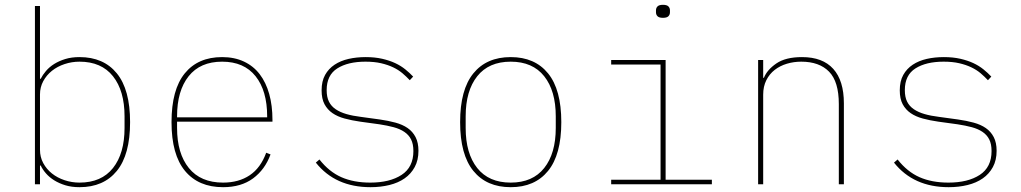

<svg xmlns="http://www.w3.org/2000/svg" viewBox="-20 -765 4240 797"><path d="M125 -740H146V-438H149Q157 -454 171 -470.5Q185 -487 205 -499.5Q225 -512 251 -520Q277 -528 310 -528Q410 -528 465 -460.5Q520 -393 520 -258Q520 -123 465 -55.5Q410 12 310 12Q277 12 251 4Q225 -4 205 -16.5Q185 -29 171 -45Q157 -61 149 -78H146V0H125ZM310 -7Q401 -7 449 -67.5Q497 -128 497 -234V-282Q497 -388 449 -448.5Q401 -509 310 -509Q278 -509 248 -499Q218 -489 195.5 -471Q173 -453 159.5 -428Q146 -403 146 -373V-143Q146 -113 159.5 -88Q173 -63 195.5 -45Q218 -27 248 -17Q278 -7 310 -7Z M906 12Q804 12 748 -55.5Q692 -123 692 -258Q692 -393 747 -460.5Q802 -528 902 -528Q953 -528 992.5 -509.5Q1032 -491 1058 -457Q1084 -423 1097.5 -375Q1111 -327 1111 -267V-260H715V-234Q715 -128 764 -67.5Q813 -7 906 -7Q971 -7 1016.5 -37.5Q1062 -68 1085 -131L1103 -124Q1080 -61 1030.5 -24.5Q981 12 906 12ZM902 -509Q811 -509 763 -448.5Q715 -388 715 -282V-278H1089V-282Q1089 -388 1041 -448.5Q993 -509 902 -509Z M1518 12Q1372 12 1291 -90L1306 -103Q1346 -52 1397 -29.5Q1448 -7 1517 -7Q1598 -7 1647 -39Q1696 -71 1696 -138Q1696 -167 1686.5 -186Q1677 -205 1658.5 -217.5Q1640 -230 1614 -237Q1588 -244 1555 -249L1475 -260Q1440 -265 1410.5 -273Q1381 -281 1360 -295.5Q1339 -310 1327 -332.5Q1315 -355 1315 -390Q1315 -428 1329.5 -454Q1344 -480 1369 -496.5Q1394 -513 1427 -520.5Q1460 -528 1498 -528Q1536 -528 1566.5 -521Q1597 -514 1620.5 -503Q1644 -492 1662.5 -477Q1681 -462 1695 -447L1681 -432Q1667 -447 1650.5 -461Q1634 -475 1612 -485.5Q1590 -496 1562 -502.5Q1534 -509 1497 -509Q1424 -509 1380 -481Q1336 -453 1336 -391Q1336 -362 1345.5 -343Q1355 -324 1373.5 -311.5Q1392 -299 1418 -291.5Q1444 -284 1477 -280L1557 -269Q1592 -264 1621.5 -256Q1651 -248 1672 -233.5Q1693 -219 1705 -196Q1717 -173 1717 -139Q1717 -100 1701.5 -71.5Q1686 -43 1659.5 -24.5Q1633 -6 1596.5 3Q1560 12 1518 12Z M2100 12Q2000 12 1945 -55.5Q1890 -123 1890 -258Q1890 -393 1945 -460.5Q2000 -528 2100 -528Q2200 -528 2255 -460.5Q2310 -393 2310 -258Q2310 -123 2255 -55.5Q2200 12 2100 12ZM2100 -7Q2191 -7 2239 -67.5Q2287 -128 2287 -234V-282Q2287 -388 2239 -448.5Q2191 -509 2100 -509Q2009 -509 1961 -448.5Q1913 -388 1913 -282V-234Q1913 -128 1961 -67.5Q2009 -7 2100 -7Z M2732 -691Q2716 -691 2709.5 -697.5Q2703 -704 2703 -714V-722Q2703 -732 2709.5 -738.5Q2716 -745 2732 -745Q2748 -745 2754.5 -738.5Q2761 -732 2761 -722V-714Q2761 -704 2754.5 -697.5Q2748 -691 2732 -691ZM2517 -19H2722V-497H2517V-516H2743V-19H2935V0H2517Z M3127 0V-516H3148V-442H3151Q3164 -475 3202.5 -501.5Q3241 -528 3309 -528Q3395 -528 3439 -479Q3483 -430 3483 -336V0H3462V-333Q3462 -426 3421.5 -467.5Q3381 -509 3306 -509Q3275 -509 3246.5 -500.5Q3218 -492 3196 -475Q3174 -458 3161 -432Q3148 -406 3148 -372V0Z M3918 12Q3772 12 3691 -90L3706 -103Q3746 -52 3797 -29.5Q3848 -7 3917 -7Q3998 -7 4047 -39Q4096 -71 4096 -138Q4096 -167 4086.5 -186Q4077 -205 4058.5 -217.5Q4040 -230 4014 -237Q3988 -244 3955 -249L3875 -260Q3840 -265 3810.5 -273Q3781 -281 3760 -295.5Q3739 -310 3727 -332.5Q3715 -355 3715 -390Q3715 -428 3729.5 -454Q3744 -480 3769 -496.5Q3794 -513 3827 -520.5Q3860 -528 3898 -528Q3936 -528 3966.5 -521Q3997 -514 4020.5 -503Q4044 -492 4062.5 -477Q4081 -462 4095 -447L4081 -432Q4067 -447 4050.5 -461Q4034 -475 4012 -485.5Q3990 -496 3962 -502.5Q3934 -509 3897 -509Q3824 -509 3780 -481Q3736 -453 3736 -391Q3736 -362 3745.5 -343Q3755 -324 3773.5 -311.5Q3792 -299 3818 -291.5Q3844 -284 3877 -280L3957 -269Q3992 -264 4021.5 -256Q4051 -248 4072 -233.5Q4093 -219 4105 -196Q4117 -173 4117 -139Q4117 -100 4101.5 -71.5Q4086 -43 4059.5 -24.5Q4033 -6 3996.5 3Q3960 12 3918 12Z"/></svg>

Font: IBM Plex Mono Thin
Style: Regular
Weight: 100
Monospace: yes
Designer: Mike Abbink, Paul van der Laan, Pieter van Rosmalen
Foundry: Bold Monday
Version: Version 2.3